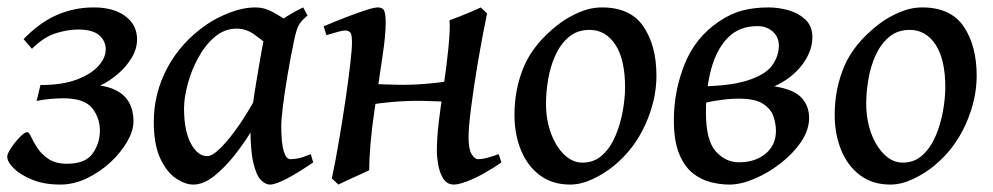

<svg xmlns="http://www.w3.org/2000/svg" viewBox="-21 -477 2674 517"><path d="M338.4 -149.9Q338.4 -125 321.5 -95.7Q304.7 -66.4 276.4 -40Q248 -13.7 212.9 3.2Q177.7 20 141.1 20Q98.6 20 66.4 7.1Q34.2 -5.9 16.4 -23.4Q-1.5 -41 -1.5 -55.2Q-1.5 -63 9 -78.9Q19.5 -94.7 32.5 -107.9Q45.4 -121.1 52.2 -121.1Q57.1 -121.1 63 -108.2Q68.8 -95.2 79.8 -78.4Q90.8 -61.5 109.9 -48.8Q128.9 -36.1 159.7 -36.1Q209 -36.1 228.5 -63.7Q248 -91.3 248 -125Q248 -159.7 227.1 -186Q206.1 -212.4 148.4 -212.4Q136.7 -212.4 115.5 -210.7Q94.2 -209 77.6 -205.1L87.9 -248Q147 -248 186 -262.9Q225.1 -277.8 244.4 -299.8Q263.7 -321.8 263.7 -343.8Q263.7 -366.7 246.1 -382.1Q228.5 -397.5 189 -397.5Q162.1 -397.5 129.9 -387.7Q97.7 -377.9 64.9 -345.7L42.5 -371.6Q85 -416 131.8 -436.5Q178.7 -457 231 -457Q285.2 -457 316.7 -433.3Q348.1 -409.7 348.1 -371.1Q348.1 -345.7 333.5 -321.3Q318.8 -296.9 296.1 -277.6Q273.4 -258.3 249 -246.6Q338.4 -232.9 338.4 -149.9Z M822.3 -39.6Q780.8 -11.2 750.7 4.4Q720.7 20 705.6 20Q693.8 20 681.6 7.8Q669.4 -4.4 661.4 -37.6Q653.3 -70.8 653.3 -133.8Q653.3 -147.5 657.7 -180.7Q662.1 -213.9 668.5 -252.7Q674.8 -291.5 680.7 -324.7Q686.5 -357.9 689.5 -372.6Q691.9 -385.3 709 -401.1Q726.1 -417 749.8 -431.9Q773.4 -446.8 795.4 -457L807.1 -435.1Q790.5 -421.4 783.9 -410.2Q777.3 -398.9 770.5 -366.2Q760.7 -319.3 752.9 -272.7Q745.1 -226.1 740.7 -190.2Q736.3 -154.3 736.3 -140.1Q736.3 -91.8 742.9 -70.1Q749.5 -48.3 761.2 -48.3Q771 -48.3 783.7 -51Q796.4 -53.7 815.9 -62ZM780.8 -407.7Q767.1 -397.9 758.1 -381.6Q749 -365.2 741.9 -352.1Q734.9 -338.9 726.1 -338.9Q717.8 -338.9 701.4 -354Q685.1 -369.1 663.3 -384.5Q641.6 -399.9 616.2 -399.9Q583.5 -399.9 557.4 -377.7Q531.2 -355.5 512.7 -321.3Q494.1 -287.1 484.4 -250.5Q474.6 -213.9 474.6 -185.1Q474.6 -125 492.9 -90.8Q511.2 -56.6 536.6 -56.6Q551.3 -56.6 574.2 -79.8Q597.2 -103 622.3 -139.4Q647.5 -175.8 668 -214.8L656.7 -125.5Q639.2 -95.7 612.8 -61.8Q586.4 -27.8 556.9 -3.9Q527.3 20 499.5 20Q477.5 20 452.6 3.2Q427.7 -13.7 410.4 -50.8Q393.1 -87.9 393.1 -148.9Q393.1 -226.1 429.9 -294.9Q466.8 -363.8 535.6 -411.1Q562 -429.2 597.9 -443.1Q633.8 -457 667.5 -457Q690.4 -457 712.2 -445.3Q733.9 -433.6 751.7 -421.4Q769.5 -409.2 780.8 -407.7Z M973.1 -18.6Q966.8 -15.6 951.4 -8.5Q936 -1.5 918.9 6.3Q901.9 14.2 890.1 20L872.6 3.4Q882.8 -44.9 892.3 -101.3Q901.9 -157.7 909.7 -210.9Q917.5 -264.2 922.1 -304.7Q926.8 -345.2 926.8 -362.3Q926.8 -384.8 921.9 -389.9Q917 -395 908.2 -395Q902.3 -395 886.5 -390.6Q870.6 -386.2 857.9 -382.3L850.6 -406.2Q878.4 -418 908.4 -429.7Q938.5 -441.4 962.6 -449.2Q986.8 -457 996.1 -457Q1009.8 -457 1013.7 -447.5Q1017.6 -438 1017.6 -415.5Q1017.6 -381.8 1008.5 -322.3Q999.5 -262.7 986.8 -175.8Q980 -130.4 976.6 -88.9Q973.1 -47.4 973.1 -18.6ZM1213.9 -247.6 1197.3 -202.1Q1155.3 -204.6 1120.1 -205.3Q1085 -206.1 1047.4 -203.4Q1009.8 -200.7 960.9 -193.4L950.7 -205.6Q952.6 -212.9 957.8 -228.5Q962.9 -244.1 966.8 -252Q1009.8 -249.5 1045.7 -248.8Q1081.5 -248 1118.7 -250.7Q1155.8 -253.4 1203.1 -260.7ZM1329.1 -39.6Q1284.2 -8.8 1250.7 5.6Q1217.3 20 1201.7 20Q1182.1 20 1172.1 3.2Q1162.1 -13.7 1158.7 -34.9Q1155.3 -56.2 1155.3 -68.8Q1155.3 -106.4 1160.6 -149.7Q1166 -192.9 1172.9 -240.2Q1181.6 -298.8 1186.5 -348.4Q1191.4 -397.9 1189.5 -422.4Q1197.8 -425.3 1215.1 -432.1Q1232.4 -439 1249.3 -446Q1266.1 -453.1 1273.4 -457L1290.5 -440.9Q1276.4 -372.1 1265.1 -305.2Q1253.9 -238.3 1247.3 -185.8Q1240.7 -133.3 1240.7 -107.9Q1240.7 -75.2 1249 -61.8Q1257.3 -48.3 1266.6 -48.3Q1285.6 -48.3 1321.8 -62Z M1746.6 -272.9Q1746.6 -208 1716.8 -141.8Q1687 -75.7 1632.3 -30.8Q1606.9 -9.8 1575.2 5.1Q1543.5 20 1514.2 20Q1466.8 20 1433.3 -4.6Q1399.9 -29.3 1382.1 -72Q1364.3 -114.7 1364.3 -168Q1364.3 -237.8 1390.1 -298.6Q1416 -359.4 1481 -410.2Q1505.9 -429.7 1537.4 -443.4Q1568.8 -457 1600.1 -457Q1676.8 -457 1711.7 -405.5Q1746.6 -354 1746.6 -272.9ZM1662.1 -242.2Q1662.1 -316.9 1636 -356.7Q1609.9 -396.5 1566.4 -396.5Q1533.2 -396.5 1510.7 -377.4Q1488.3 -358.4 1474.6 -328.4Q1460.9 -298.3 1455.1 -263.9Q1449.2 -229.5 1449.2 -198.2Q1449.2 -154.8 1462.4 -118.7Q1475.6 -82.5 1498 -60.8Q1520.5 -39.1 1547.4 -39.1Q1578.6 -39.1 1600.6 -59.1Q1622.6 -79.1 1636 -110.6Q1649.4 -142.1 1655.8 -177.2Q1662.1 -212.4 1662.1 -242.2Z M1968.8 -40Q2012.7 -40 2040.5 -63.2Q2068.4 -86.4 2068.4 -125Q2068.4 -142.6 2062 -162.6Q2055.7 -182.6 2034.4 -197Q2013.2 -211.4 1967.8 -211.4Q1939.5 -211.4 1903.1 -205.3Q1866.7 -199.2 1846.7 -189.9V-244.1Q1940.4 -244.1 1990 -259.8Q2039.6 -275.4 2057.9 -300.5Q2076.2 -325.7 2076.2 -354Q2076.2 -377.4 2059.6 -392.1Q2043 -406.7 2018.6 -406.7Q1969.2 -406.7 1938.7 -375.2Q1908.2 -343.8 1894 -291Q1879.9 -238.3 1879.9 -174.3Q1879.9 -99.1 1906.2 -69.6Q1932.6 -40 1968.8 -40ZM2048.8 -457Q2074.7 -457 2101.8 -449.5Q2128.9 -441.9 2147.7 -424.3Q2166.5 -406.7 2166.5 -376.5Q2166.5 -338.9 2138.7 -302.2Q2110.8 -265.6 2064 -244.6Q2116.2 -236.3 2137 -214.1Q2157.7 -191.9 2157.7 -159.7Q2157.7 -127 2136.2 -95.2Q2114.7 -63.5 2081.1 -37.4Q2047.4 -11.2 2010.5 4.4Q1973.6 20 1942.9 20Q1918.5 20 1892.3 13.4Q1866.2 6.8 1843.8 -11.2Q1821.3 -29.3 1807.4 -63.7Q1793.5 -98.1 1793.5 -153.8Q1793.5 -231.4 1822.3 -303.7Q1851.1 -376 1914.6 -418.9Q1947.3 -440.9 1979 -449Q2010.7 -457 2048.8 -457Z M2608.9 -272.9Q2608.9 -208 2579.1 -141.8Q2549.3 -75.7 2494.6 -30.8Q2469.2 -9.8 2437.5 5.1Q2405.8 20 2376.5 20Q2329.1 20 2295.7 -4.6Q2262.2 -29.3 2244.4 -72Q2226.6 -114.7 2226.6 -168Q2226.6 -237.8 2252.4 -298.6Q2278.3 -359.4 2343.3 -410.2Q2368.2 -429.7 2399.7 -443.4Q2431.2 -457 2462.4 -457Q2539.1 -457 2574 -405.5Q2608.9 -354 2608.9 -272.9ZM2524.4 -242.2Q2524.4 -316.9 2498.3 -356.7Q2472.2 -396.5 2428.7 -396.5Q2395.5 -396.5 2373 -377.4Q2350.6 -358.4 2336.9 -328.4Q2323.2 -298.3 2317.4 -263.9Q2311.5 -229.5 2311.5 -198.2Q2311.5 -154.8 2324.7 -118.7Q2337.9 -82.5 2360.4 -60.8Q2382.8 -39.1 2409.7 -39.1Q2440.9 -39.1 2462.9 -59.1Q2484.9 -79.1 2498.3 -110.6Q2511.7 -142.1 2518.1 -177.2Q2524.4 -212.4 2524.4 -242.2Z"/></svg>

Font: Gentium Book Plus
Style: Italic
Weight: 400
Italic angle: -8°
Designer: Victor Gaultney, Annie Olsen, Iska Routamaa, Becca Hirsbrunner
Foundry: SIL International
Version: Version 6.101